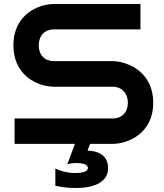

<svg xmlns="http://www.w3.org/2000/svg" viewBox="-20 -720 819 961"><path d="M747 -206C747 -356 626 -412 544 -414H251C203 -414 174 -445 174 -493C174 -541 203 -573 251 -573H683V-700H251C169 -700 47 -645 47 -493C47 -341 169 -286 251 -286H543C590 -286 620 -253 620 -206C620 -158 591 -127 543 -127H53V0H355L317 102C330 98 348 96 363 96C384 96 420 100 420 121C420 139 392 146 355 146C319 146 283 136 257 124V210C282 214 300 221 366 221C439 221 521 197 521 122C521 48 456 34 418 34L431 0H543C625 0 747 -55 747 -206Z"/></svg>

Font: Audiowide
Style: Regular
Weight: 400
Designer: Astigmatic (AOETI)
Foundry: Astigmatic (AOETI)
Version: Version 1.002